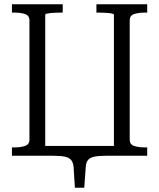

<svg xmlns="http://www.w3.org/2000/svg" viewBox="-20 -730 746 900"><path d="M36 -710H274V-671H266Q250 -671 233 -670Q216 -669 204 -667Q192 -665 192 -661V0H36V-39H46Q77 -39 97.5 -46Q118 -53 118 -75V-635Q118 -657 97.5 -664Q77 -671 46 -671H36ZM432 -710H670V-671H661Q629 -671 608.5 -664Q588 -657 588 -635V-75Q588 -53 608.5 -46Q629 -39 661 -39H670V0H514V-661Q514 -665 502.5 -667Q491 -669 473.5 -670Q456 -671 440 -671H432ZM150 0V-46H548V0H481Q445 0 424 4Q403 8 393 19.5Q383 31 382 53L375 150H331L325 53Q323 31 313 19.5Q303 8 282 4Q261 0 226 0Z"/></svg>

Font: Roboto Serif 28pt Condensed Light
Style: Regular
Weight: 300
Width: 3
Designer: Greg Gazdowicz
Foundry: Commercial Type
Version: Version 1.008